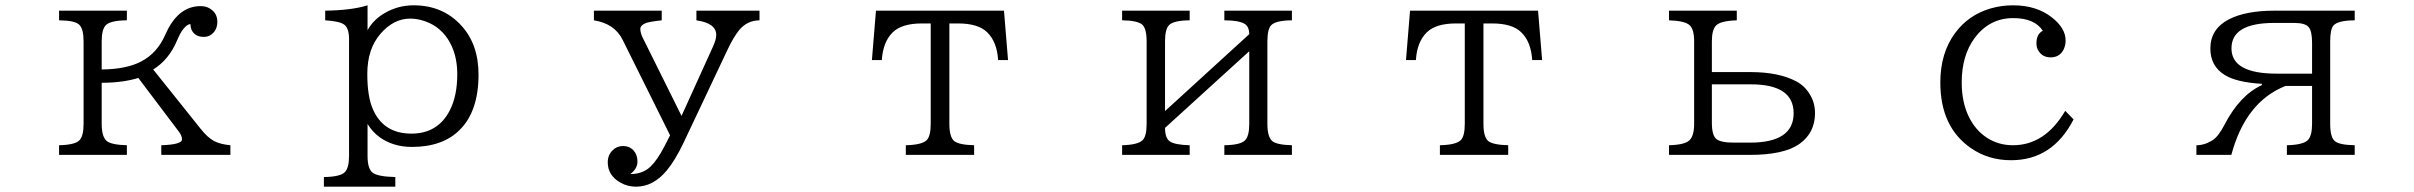

<svg xmlns="http://www.w3.org/2000/svg" viewBox="-20 -580 9040 719"><path d="M455.1 -540V-503.9Q393.1 -503.4 376 -485.4Q360.8 -469.2 360.8 -424.8V-319.8Q453.6 -320.8 508.3 -349.6Q568.8 -380.9 599.1 -450.2Q645.5 -557.1 731.4 -557.1Q751.5 -557.1 766.1 -547.9Q793.9 -531.2 793.9 -498.5Q793.9 -464.8 767.6 -448.2Q757.3 -441.9 743.2 -441.9Q710.4 -441.9 697.8 -467.3Q693.4 -477.1 692.9 -490.2Q667 -485.8 643.1 -428.7Q612.8 -356.4 553.7 -319.8L731 -98.1Q756.8 -65.4 781.7 -51.8Q805.2 -39.6 842.8 -36.1V0H584V-36.1Q661.6 -38.6 661.6 -58.1Q661.6 -71.3 649.9 -86.9L498 -288.1Q439 -270 360.8 -270V-116.2Q360.8 -68.4 379.4 -52.2Q397 -37.6 455.1 -36.1V0H201.2V-36.1Q260.7 -37.6 276.9 -54.2Q293 -69.8 293 -116.2V-424.8Q293 -471.2 276.9 -487.3Q260.3 -503.4 201.2 -503.9V-540Z M1192.9 119.1V83Q1254.9 82 1271.5 64.5Q1287.1 48.3 1287.1 3.9V-433.1Q1287.1 -474.6 1269 -487.8Q1252 -500.5 1197.8 -503.9V-540Q1297.4 -541.5 1356.4 -560.1V-466.8Q1377.4 -505.4 1418.5 -529.8Q1469.2 -560.1 1528.8 -560.1Q1638.2 -560.1 1707 -484.9Q1772 -414.6 1772 -300.8Q1772 -163.1 1701.2 -93.3Q1637.7 -29.8 1522.5 -29.8Q1453.6 -29.8 1402.8 -65.4Q1375 -85.4 1356.4 -115.7V3.9Q1356.4 50.8 1374.5 65.9Q1393.1 81.5 1460.4 83V119.1ZM1516.1 -510.3Q1454.6 -510.3 1405.8 -454.6Q1355.5 -397.9 1355.5 -303.2Q1355.5 -218.3 1376.5 -170.9Q1416 -79.6 1521 -79.6Q1619.1 -79.6 1664.1 -166Q1692.4 -220.7 1692.4 -302.2Q1692.4 -379.4 1657.2 -433.6Q1622.1 -486.8 1560.5 -503.9Q1538.6 -510.3 1516.1 -510.3Z M2204.1 -540H2458V-503.9Q2409.7 -498.5 2397.5 -493.2Q2377.9 -484.9 2377.9 -471.7Q2377.9 -455.6 2388.2 -436L2532.2 -146L2649.9 -405.3Q2662.1 -431.6 2662.1 -449.2Q2662.1 -493.2 2587.9 -503.9V-540H2824.2V-503.9Q2778.3 -503.4 2748.5 -467.8Q2727.1 -441.9 2704.1 -393.1L2540 -45.9Q2508.8 19.5 2478 57.1Q2426.8 119.1 2361.8 119.1Q2329.6 119.1 2302.7 103.5Q2255.9 76.7 2255.9 27.8Q2255.9 1 2273.9 -17.1Q2290 -33.2 2313.5 -33.2Q2336.9 -33.2 2352.1 -17.1Q2367.2 -0.5 2367.2 24.9Q2367.2 51.8 2340.3 71.8Q2387.2 71.8 2416 43.9Q2441.9 19 2468.3 -32.2L2489.3 -73.2L2312 -430.2Q2281.7 -491.7 2204.1 -503.9Z M3260.3 -540H3739.7L3754.9 -355H3717.8Q3713.4 -423.8 3676.8 -459Q3643.1 -492.2 3567.9 -492.2H3535.2V-116.2Q3535.2 -67.9 3552.7 -52.2Q3570.3 -37.6 3627.9 -36.1V0H3372.1V-36.1Q3433.6 -37.6 3450.7 -55.7Q3465.3 -70.8 3465.3 -116.2V-492.2H3432.1Q3357.4 -492.2 3323.2 -459Q3286.6 -423.3 3282.2 -355H3245.1Z M4182.1 -540H4435.1V-503.9Q4374 -503.4 4357.4 -485.4Q4342.8 -470.2 4342.8 -424.8V-164.1L4658.2 -452.1Q4657.7 -481.4 4640.1 -491.2Q4617.7 -503.9 4564.9 -503.9V-540H4817.9V-503.9Q4757.3 -503.4 4740.2 -485.4Q4726.1 -470.2 4726.1 -424.8V-116.2Q4726.1 -68.4 4743.7 -52.2Q4760.3 -37.6 4817.9 -36.1V0H4564.9V-36.1Q4625 -37.1 4642.1 -54.2Q4658.2 -69.8 4658.2 -116.2V-388.2L4342.8 -101.1Q4342.8 -63.5 4360.4 -50.8Q4378.9 -37.6 4435.1 -36.1V0H4182.1V-36.1Q4239.7 -37.6 4257.8 -54.2Q4273.9 -68.4 4273.9 -116.2V-424.8Q4273.9 -474.6 4256.3 -488.8Q4237.3 -503.4 4182.1 -503.9Z M5260.3 -540H5739.7L5754.9 -355H5717.8Q5713.4 -423.8 5676.8 -459Q5643.1 -492.2 5567.9 -492.2H5535.2V-116.2Q5535.2 -67.9 5552.7 -52.2Q5570.3 -37.6 5627.9 -36.1V0H5372.1V-36.1Q5433.6 -37.6 5450.7 -55.7Q5465.3 -70.8 5465.3 -116.2V-492.2H5432.1Q5357.4 -492.2 5323.2 -459Q5286.6 -423.3 5282.2 -355H5245.1Z M6230 -540H6483.9V-503.9Q6422.9 -502 6406.2 -484.4Q6390.6 -468.3 6390.6 -425.3V-310.1H6534.7Q6641.1 -310.1 6706.5 -275.4Q6727.1 -264.6 6742.2 -247.6Q6776.9 -207.5 6776.9 -156.7Q6776.9 -82 6717.8 -40.5Q6659.7 0 6533.7 0H6230V-36.1Q6288.6 -37.6 6306.2 -54.2Q6324.2 -70.8 6324.2 -116.2V-425.3Q6324.2 -470.7 6307.1 -485.8Q6289.1 -502 6230 -503.9ZM6390.6 -264.2V-120.1Q6390.6 -73.7 6407.2 -59.6Q6423.3 -45.9 6473.6 -45.9H6533.7Q6696.8 -45.9 6696.8 -156.2Q6696.8 -264.2 6536.6 -264.2Z M7745.1 -132.8Q7666.5 20 7511.2 20Q7426.3 20 7361.3 -24.9Q7246.1 -104 7246.1 -271Q7246.1 -381.3 7301.3 -456.1Q7351.1 -523.9 7434.1 -548.3Q7475.1 -560.1 7518.1 -560.1Q7606.9 -560.1 7664.1 -514.6Q7715.3 -474.6 7715.3 -428.2Q7715.3 -411.1 7708.5 -396Q7693.8 -365.2 7659.2 -365.2Q7630.4 -365.2 7615.2 -387.2Q7606 -399.9 7606 -417.5Q7606 -452.6 7629.9 -464.8Q7599.1 -512.2 7519 -512.2Q7430.2 -512.2 7374.5 -437.5Q7326.2 -372.1 7326.2 -271Q7326.2 -197.3 7353 -142.6Q7377.4 -92.3 7420.9 -64Q7464.4 -36.1 7518.1 -36.1Q7638.2 -36.1 7713.9 -165Z M8205.1 0V-36.1Q8236.8 -36.1 8266.6 -55.7Q8287.6 -69.3 8310.5 -113.3Q8368.2 -224.1 8450.2 -261.2V-266.1Q8356 -271.5 8311 -299.3Q8257.3 -332.5 8257.3 -398.4Q8257.3 -471.2 8326.2 -507.3Q8389.6 -540 8496.1 -540H8797.9V-503.9Q8736.3 -503.4 8719.2 -485.4Q8706.1 -471.7 8706.1 -425.3V-116.2Q8706.1 -67.4 8722.7 -52.2Q8739.3 -37.1 8797.9 -36.1V0H8543.9V-36.1Q8605.5 -37.6 8622.6 -55.7Q8638.2 -71.8 8638.2 -116.2V-258.3H8539.1Q8389.2 -199.2 8335.9 0ZM8638.2 -304.2V-419.9Q8638.2 -464.4 8625 -479Q8611.8 -494.1 8571.3 -494.1H8496.1Q8336.4 -494.1 8336.4 -398.9Q8336.4 -304.2 8505.9 -304.2Z"/></svg>

Font: BIZ UDPMincho
Style: Regular
Weight: 400
Designer: TypeBank Co., Ltd.
Foundry: Morisawa Inc.
Version: Version 1.06